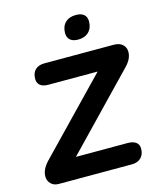

<svg xmlns="http://www.w3.org/2000/svg" viewBox="-128 -977 898 1070"><g transform="rotate(-15 321.0 -442.5)"><path d="M15 -60Q15 -99 53 -140L448 -549H164Q133 -549 117 -562Q101 -575 101 -599Q101 -633 120 -651.5Q139 -670 173 -670H573Q606 -670 624 -653.5Q642 -637 642 -611Q642 -571 605 -533L208 -121H507Q537 -121 554 -108.5Q571 -96 571 -72Q571 -38 551.5 -19Q532 0 499 0H77Q49 0 32 -17Q15 -34 15 -60ZM328 -803Q328 -841 350.5 -863Q373 -885 412 -885Q442 -885 458 -871.5Q474 -858 474 -832Q474 -794 451.5 -771.5Q429 -749 390 -749Q360 -749 344 -763Q328 -777 328 -803Z"/></g></svg>

Font: SN Pro Bold
Style: Bold Italic
Weight: 700
Italic angle: -9°
Designer: Tobias Whetton
Foundry: Supernotes
Version: Version 1.003